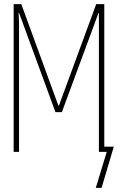

<svg xmlns="http://www.w3.org/2000/svg" viewBox="-20 -734 570 928"><path d="M46 0V-714H83L262 -224H265L445 -714H484V-25H530L471 174H443L496 0H458V-671H456L279 -192H248L72 -672H70Q72 -636 72 -620.5Q72 -605 72 -583V0Z"/></svg>

Font: Noto Sans Mono Condensed Thin
Style: Regular
Weight: 100
Width: 3
Designer: Monotype Design Team
Foundry: Monotype Imaging Inc.
Version: Version 2.014; ttfautohint (v1.8.4.7-5d5b)